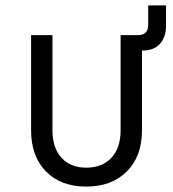

<svg xmlns="http://www.w3.org/2000/svg" viewBox="-20 -680 640 710"><path d="M95 -198V-550H174V-198Q174 -133 207.5 -96.5Q241 -60 299 -60Q358 -60 392 -96.5Q426 -133 426 -198V-550H490Q528 -550 528 -589V-660H594V-585Q594 -544 572 -518.5Q550 -493 505 -493V-198Q505 -102 449 -46Q393 10 299 10Q205 10 150 -46Q95 -102 95 -198Z"/></svg>

Font: JetBrains Mono NL Light
Style: Regular
Weight: 300
Monospace: yes
Designer: Philipp Nurullin, Konstantin Bulenkov
Foundry: JetBrains
Version: Version 2.305; ttfautohint (v1.8.4.7-5d5b)